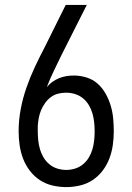

<svg xmlns="http://www.w3.org/2000/svg" viewBox="-20 -755 540 783"><path d="M250 8Q222 8 194 1.5Q166 -5 142.5 -20.5Q119 -36 101.5 -59Q84 -82 74 -108.5Q64 -135 60 -163Q56 -191 56 -220Q56 -265 64.5 -310Q73 -355 88 -398Q103 -441 122.5 -482.5Q142 -524 163 -564L248 -735H334L232 -533Q216 -500 200 -467Q184 -434 171 -400Q181 -412 193.5 -421Q206 -430 220.5 -436Q235 -442 250.5 -444.5Q266 -447 281 -447Q307 -447 333 -439Q359 -431 378.5 -413.5Q398 -396 411 -372.5Q424 -349 431.5 -324Q439 -299 441.5 -272.5Q444 -246 444 -220Q444 -191 440 -163Q436 -135 426 -108.5Q416 -82 398.5 -59Q381 -36 357.5 -20.5Q334 -5 306 1.5Q278 8 250 8ZM250 -62Q268 -62 286 -67.5Q304 -73 318.5 -85Q333 -97 342.5 -113Q352 -129 357 -146.5Q362 -164 364 -182.5Q366 -201 366 -220Q366 -238 364 -256.5Q362 -275 357 -292.5Q352 -310 342.5 -326Q333 -342 318.5 -354Q304 -366 286 -371.5Q268 -377 250 -377Q233 -377 217 -373Q201 -369 187.5 -359Q174 -349 164 -335Q154 -321 147.5 -305.5Q141 -290 138 -273.5Q135 -257 134 -241V-220Q134 -201 136 -182.5Q138 -164 143 -146.5Q148 -129 157.5 -113Q167 -97 181.5 -85Q196 -73 214 -67.5Q232 -62 250 -62Z"/></svg>

Font: Iosevka Fixed
Style: Regular
Weight: 400
Monospace: yes
Designer: Belleve Invis
Foundry: Belleve Invis
Version: Version 33.2.4